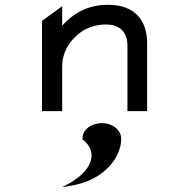

<svg xmlns="http://www.w3.org/2000/svg" viewBox="-20 -463 766 800"><path d="M405 50C361 50 321 78 324 116V118L327 120C383 166 366 226 311 272C297 283 282 294 265 303L238 317L269 312C420 289 485 188 485 116C485 79 449 50 405 50ZM593 -283C593 -378 542 -443 430 -443C341 -443 282 -404 239 -356V-437L155 -376V0H239V-187C239 -240 265 -283 296 -312C324 -339 366 -361 421 -361C483 -361 511 -325 511 -273V0H593Z"/></svg>

Font: Charger Monospace
Style: Regular
Weight: 400
Designer: Jasper
Foundry: Cannot Into Space Fonts
Version: Version 0.980